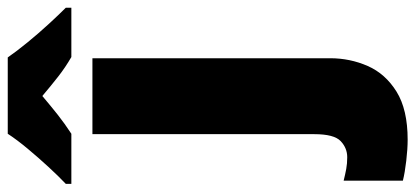

<svg xmlns="http://www.w3.org/2000/svg" viewBox="-360 -504 1046 483"><g transform="rotate(-90 162.5 -263.0)"><path d="M52 240Q29 240 -1 236.5Q-31 233 -51 228V79Q-35 83 -21.5 85.5Q-8 88 8 88Q31 88 48.5 71.5Q66 55 66 5V-553H257V45Q257 95 237.5 139.5Q218 184 173 212Q128 240 52 240ZM259 -766Q275 -743 297.5 -715.5Q320 -688 343.5 -662.5Q367 -637 384 -620V-606H260Q234 -621 211 -639Q188 -657 162 -679Q136 -657 114.5 -640Q93 -623 67 -606H-59V-620Q-40 -638 -16.5 -663.5Q7 -689 29.5 -716Q52 -743 67 -766Z"/></g></svg>

Font: Noto Sans Black
Style: Regular
Weight: 900
Designer: Monotype Design Team
Foundry: Monotype Imaging Inc.
Version: Version 2.007